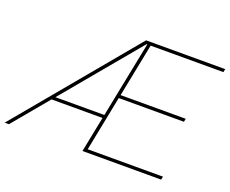

<svg xmlns="http://www.w3.org/2000/svg" viewBox="-157 -884 1279 1069"><g transform="rotate(20 483.0 -350.0)"><path d="M-43 0 540 -700H1009L1005 -681H574L511 -365H897L893 -346H507L442 -19H888L884 0H418L460 -211H158L-18 0ZM174 -230H464L554 -681H550Z"/></g></svg>

Font: Montserrat Thin
Style: Italic
Weight: 100
Italic angle: -11.3°
Designer: Julieta Ulanovsky
Foundry: Julieta Ulanovsky
Version: Version 9.000; ttfautohint (v1.8.4.7-5d5b)